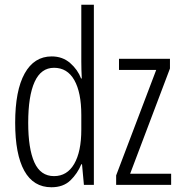

<svg xmlns="http://www.w3.org/2000/svg" viewBox="-20 -780 764 810"><path d="M197 10Q121 10 82.5 -59.5Q44 -129 44 -262Q44 -398 84 -470Q124 -542 198 -542Q244 -542 276 -514Q308 -486 322 -449H325Q324 -469 323.5 -486Q323 -503 323 -520V-760H376V0H334L326 -87H323Q307 -48 277 -19Q247 10 197 10ZM208 -37Q263 -37 293 -88.5Q323 -140 323 -233V-295Q323 -390 293.5 -442Q264 -494 208 -494Q153 -494 126 -434.5Q99 -375 99 -262Q99 -153 125 -95Q151 -37 208 -37ZM702 0H470V-40L639 -485H482V-532H697V-491L529 -47H702Z"/></svg>

Font: Noto Sans ExtraCondensed Light
Style: Regular
Weight: 300
Width: 2
Designer: Monotype Design Team
Foundry: Monotype Imaging Inc.
Version: Version 2.013; ttfautohint (v1.8.4.7-5d5b)